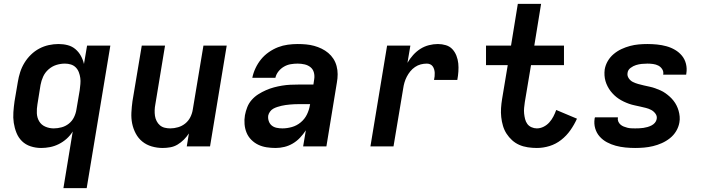

<svg xmlns="http://www.w3.org/2000/svg" viewBox="-20 -755 3640 990"><path d="M307 215 355 -77Q342 -56 323.5 -39.5Q305 -23 283 -12Q261 -1 238 3.5Q215 8 192 8Q164 8 138 -0.5Q112 -9 93.5 -27Q75 -45 65 -70Q55 -95 51 -121.5Q47 -148 49 -176.5Q51 -205 55 -233L72 -333Q76 -358 84 -383Q92 -408 106 -431Q120 -454 139.5 -473Q159 -492 182.5 -504.5Q206 -517 231.5 -522.5Q257 -528 282 -528Q307 -528 329.5 -522Q352 -516 369 -501.5Q386 -487 397 -467Q408 -447 413 -425L429 -520H549L427 215ZM257 -93Q277 -93 297.5 -98.5Q318 -104 335 -117.5Q352 -131 361.5 -150.5Q371 -170 374 -190L391 -290Q393 -306 394.5 -322Q396 -338 394 -353Q392 -368 386.5 -382.5Q381 -397 370.5 -407.5Q360 -418 345.5 -422.5Q331 -427 315 -427Q292 -427 270 -420Q248 -413 230 -397Q212 -381 202.5 -360Q193 -339 189 -317L173 -217Q169 -194 170 -171Q171 -148 182 -129.5Q193 -111 213.5 -102Q234 -93 257 -93Z M819 8Q790 8 762.5 0Q735 -8 714 -25Q693 -42 680 -66.5Q667 -91 661.5 -118Q656 -145 657.5 -174.5Q659 -204 663 -233L711 -520H831L781 -217Q778 -202 777.5 -187Q777 -172 779 -158Q781 -144 787.5 -131Q794 -118 804.5 -109Q815 -100 829 -96.5Q843 -93 858 -93Q878 -93 898.5 -99Q919 -105 935.5 -118.5Q952 -132 961.5 -151Q971 -170 974 -190L1029 -520H1149L1063 0H943L954 -67Q943 -50 928 -35Q913 -20 895.5 -9.5Q878 1 858 4.5Q838 8 819 8Z M1401 8Q1378 8 1355 4.5Q1332 1 1312 -8.5Q1292 -18 1276 -34Q1260 -50 1251.5 -70.5Q1243 -91 1241 -114.5Q1239 -138 1243 -161Q1247 -182 1255 -202.5Q1263 -223 1278 -240Q1293 -257 1312 -269Q1331 -281 1351.5 -290Q1372 -299 1392.5 -304.5Q1413 -310 1434.5 -313.5Q1456 -317 1476.5 -318Q1497 -319 1518 -319H1596L1600 -346Q1603 -364 1598.5 -381Q1594 -398 1581 -408.5Q1568 -419 1550.5 -423Q1533 -427 1515 -427Q1497 -427 1479 -424Q1461 -421 1444.5 -411.5Q1428 -402 1416 -387Q1404 -372 1400 -354H1281Q1286 -379 1297.5 -403.5Q1309 -428 1326 -449Q1343 -470 1366 -486Q1389 -502 1413.5 -511.5Q1438 -521 1464 -524.5Q1490 -528 1515 -528Q1537 -528 1558.5 -526Q1580 -524 1600 -518.5Q1620 -513 1638.5 -504Q1657 -495 1672.5 -482Q1688 -469 1699 -452Q1710 -435 1715.5 -414.5Q1721 -394 1721 -372.5Q1721 -351 1717 -329L1663 0H1543L1557 -83Q1544 -63 1527 -45Q1510 -27 1489.5 -15Q1469 -3 1446.5 2.5Q1424 8 1401 8ZM1436 -93Q1460 -93 1485 -100Q1510 -107 1530.5 -124Q1551 -141 1562.5 -164.5Q1574 -188 1578 -213L1579 -218H1518Q1507 -218 1496.5 -217.5Q1486 -217 1475 -216Q1464 -215 1453 -213.5Q1442 -212 1431.5 -209.5Q1421 -207 1410 -203.5Q1399 -200 1389 -194.5Q1379 -189 1372 -179Q1365 -169 1363 -159Q1361 -144 1366 -130Q1371 -116 1381.5 -107.5Q1392 -99 1406.5 -96Q1421 -93 1436 -93Z M1890 0 1976 -520H2096L2081 -431Q2093 -452 2110 -471Q2127 -490 2147.5 -503Q2168 -516 2191.5 -522Q2215 -528 2238 -528Q2259 -528 2279 -522Q2299 -516 2312.5 -501.5Q2326 -487 2333.5 -467.5Q2341 -448 2343 -428Q2345 -408 2343.5 -386Q2342 -364 2338 -343H2218Q2220 -352 2221 -361.5Q2222 -371 2221.5 -380Q2221 -389 2218.5 -397.5Q2216 -406 2211 -413Q2206 -420 2198 -423.5Q2190 -427 2181 -427Q2165 -427 2149.5 -423Q2134 -419 2120 -409.5Q2106 -400 2095.5 -387Q2085 -374 2077.5 -359.5Q2070 -345 2065.5 -329.5Q2061 -314 2059 -299L2009 0Z M2748 8Q2725 8 2701.5 4.5Q2678 1 2657.5 -8Q2637 -17 2620.5 -32Q2604 -47 2592 -65.5Q2580 -84 2573.5 -106Q2567 -128 2564.5 -151Q2562 -174 2563.5 -197.5Q2565 -221 2569 -245L2598 -419H2486V-520H2615L2650 -735H2770L2735 -520H2888V-419H2718L2686 -228Q2684 -214 2682.5 -199Q2681 -184 2682.5 -169.5Q2684 -155 2687.5 -141Q2691 -127 2699 -116Q2707 -105 2720.5 -99Q2734 -93 2748 -93Q2766 -93 2783 -101.5Q2800 -110 2812.5 -124Q2825 -138 2833.5 -154.5Q2842 -171 2848 -188L2955 -143Q2941 -112 2921 -83.5Q2901 -55 2873.5 -33.5Q2846 -12 2813.5 -2Q2781 8 2748 8Z M3255 8Q3230 8 3204.5 5.5Q3179 3 3155 -3.5Q3131 -10 3109.5 -21.5Q3088 -33 3072 -51Q3056 -69 3049 -93Q3042 -117 3046 -143Q3046 -145 3046.5 -146.5Q3047 -148 3048 -150H3166Q3166 -150 3166 -149Q3166 -148 3166 -148Q3164 -138 3168 -128.5Q3172 -119 3179.5 -112.5Q3187 -106 3196 -102.5Q3205 -99 3214.5 -96.5Q3224 -94 3234.5 -93.5Q3245 -93 3255 -93Q3266 -93 3276.5 -93.5Q3287 -94 3297.5 -95.5Q3308 -97 3318.5 -100Q3329 -103 3339 -108Q3349 -113 3356.5 -121.5Q3364 -130 3366 -141Q3369 -156 3360 -168.5Q3351 -181 3338 -188Q3325 -195 3310.5 -198.5Q3296 -202 3281 -205.5Q3266 -209 3251.5 -212Q3237 -215 3223 -220Q3209 -225 3195.5 -231.5Q3182 -238 3170 -246Q3158 -254 3147.5 -264Q3137 -274 3128.5 -285Q3120 -296 3113 -309.5Q3106 -323 3102 -337Q3098 -351 3097 -366Q3096 -381 3098 -397Q3102 -420 3114 -440.5Q3126 -461 3144.5 -476.5Q3163 -492 3184.5 -502Q3206 -512 3228.5 -518Q3251 -524 3273.5 -526Q3296 -528 3318 -528Q3343 -528 3368 -525.5Q3393 -523 3416.5 -516.5Q3440 -510 3460.5 -498Q3481 -486 3496 -468Q3511 -450 3517 -426Q3523 -402 3519 -377Q3519 -375 3518.5 -373.5Q3518 -372 3518 -370H3399Q3399 -370 3399.5 -371Q3400 -372 3400 -372Q3402 -387 3394 -399Q3386 -411 3374 -417Q3362 -423 3347.5 -425Q3333 -427 3318 -427Q3304 -427 3289 -425.5Q3274 -424 3259.5 -419.5Q3245 -415 3231.5 -405Q3218 -395 3216 -380Q3213 -365 3221.5 -352Q3230 -339 3243 -332.5Q3256 -326 3270.5 -322Q3285 -318 3300 -314.5Q3315 -311 3329.5 -308Q3344 -305 3358 -300Q3372 -295 3385.5 -289Q3399 -283 3411 -274.5Q3423 -266 3433.5 -256.5Q3444 -247 3453 -235.5Q3462 -224 3468.5 -211Q3475 -198 3479 -184Q3483 -170 3484.5 -154.5Q3486 -139 3483 -123Q3479 -100 3466.5 -79Q3454 -58 3434.5 -42.5Q3415 -27 3392.5 -17Q3370 -7 3347 -1.5Q3324 4 3301 6Q3278 8 3255 8Z"/></svg>

Font: Zed Sans Extended
Style: Bold Italic
Weight: 700
Width: 7
Italic angle: -9°
Designer: Belleve Invis
Foundry: Belleve Invis
Version: Version 1.0.0; ttfautohint (v1.8.4)